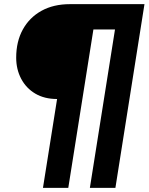

<svg xmlns="http://www.w3.org/2000/svg" viewBox="-20 -725 716 925"><path d="M187 180 255 -248Q194 -248 150 -274Q106 -300 82 -345.5Q58 -391 58 -447Q58 -525 90 -583Q122 -641 180 -673Q238 -705 317 -705H676L536 180H413L534 -583H430L309 180Z"/></svg>

Font: Nunito Sans 12pt Black
Style: Italic
Weight: 900
Italic angle: -9°
Designer: Vernon Adams
Foundry: Vernon Adams
Version: Version 3.101;gftools[0.9.27]